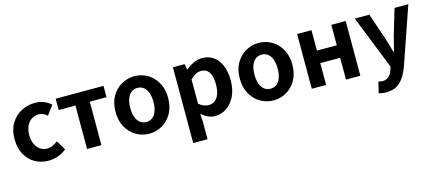

<svg xmlns="http://www.w3.org/2000/svg" viewBox="-57 -1123 4272 1896"><g transform="rotate(-15 2079.0 -175.0)"><path d="M316.8 13.8Q239.7 13.8 178 -21.1Q116.3 -55.9 80.2 -121.7Q44.2 -187.5 44.2 -279.9Q44.2 -372.8 83.8 -438.4Q123.4 -503.9 188.8 -538.7Q254.1 -573.5 329.5 -573.5Q382 -573.5 422.1 -556.2Q462.2 -538.8 492.9 -511.4L423.1 -417.6Q402.6 -435.6 381.9 -444.8Q361.2 -454 338.1 -454Q295.4 -454 262.9 -432.3Q230.3 -410.7 212.4 -371.7Q194.5 -332.7 194.5 -279.9Q194.5 -227.4 212.5 -188.2Q230.5 -148.9 261.7 -127.3Q292.9 -105.8 332.7 -105.8Q363.4 -105.8 391 -118.8Q418.7 -131.9 442 -150.9L500.4 -53.9Q460.4 -18.6 411.8 -2.4Q363.2 13.8 316.8 13.8Z M710.9 0V-444.1H539.8V-559.8H1028.9V-444.1H857.5V0Z M1346.3 13.8Q1276.3 13.8 1214.6 -21.1Q1152.9 -55.9 1115 -121.7Q1077.2 -187.5 1077.2 -279.9Q1077.2 -372.8 1115 -438.4Q1152.9 -503.9 1214.6 -538.7Q1276.3 -573.5 1346.3 -573.5Q1398.7 -573.5 1447.1 -553.9Q1495.4 -534.2 1533 -496.4Q1570.6 -458.5 1592.6 -404.2Q1614.6 -349.8 1614.6 -279.9Q1614.6 -187.5 1576.6 -121.7Q1538.7 -55.9 1477.5 -21.1Q1416.3 13.8 1346.3 13.8ZM1346.3 -105.8Q1384.3 -105.8 1410.9 -127.3Q1437.5 -148.9 1451 -188.2Q1464.5 -227.4 1464.5 -279.9Q1464.5 -332.7 1451 -371.7Q1437.5 -410.7 1410.9 -432.3Q1384.3 -454 1346.3 -454Q1308.2 -454 1281.7 -432.3Q1255.1 -410.7 1241.3 -371.7Q1227.5 -332.7 1227.5 -279.9Q1227.5 -227.4 1241.3 -188.2Q1255.1 -148.9 1281.7 -127.3Q1308.2 -105.8 1346.3 -105.8Z M1738.3 214.9V-559.8H1858L1869.4 -501.9H1872.2Q1907.3 -532.1 1949.5 -552.8Q1991.7 -573.5 2036.8 -573.5Q2105.7 -573.5 2155 -538.1Q2204.4 -502.6 2230.5 -439.1Q2256.6 -375.6 2256.6 -288.9Q2256.6 -192.9 2222.6 -125Q2188.5 -57.1 2134.3 -21.7Q2080.2 13.8 2018.7 13.8Q1982.5 13.8 1947.4 -2.2Q1912.2 -18.1 1880.3 -46.8L1885 44.4V214.9ZM1986.6 -107.4Q2020 -107.4 2047.1 -126.9Q2074.2 -146.4 2089.9 -186.2Q2105.5 -226.1 2105.5 -286.6Q2105.5 -340.3 2093.9 -377.5Q2082.2 -414.6 2058.1 -433.9Q2034.1 -453.2 1994.8 -453.2Q1966.5 -453.2 1940.2 -439Q1914 -424.9 1885 -395.7V-148.7Q1911.7 -125.3 1938 -116.3Q1964.2 -107.4 1986.6 -107.4Z M2616.3 13.8Q2546.3 13.8 2484.6 -21.1Q2422.9 -55.9 2385 -121.7Q2347.2 -187.5 2347.2 -279.9Q2347.2 -372.8 2385 -438.4Q2422.9 -503.9 2484.6 -538.7Q2546.3 -573.5 2616.3 -573.5Q2668.7 -573.5 2717.1 -553.9Q2765.4 -534.2 2803 -496.4Q2840.6 -458.5 2862.6 -404.2Q2884.6 -349.8 2884.6 -279.9Q2884.6 -187.5 2846.6 -121.7Q2808.7 -55.9 2747.5 -21.1Q2686.3 13.8 2616.3 13.8ZM2616.3 -105.8Q2654.3 -105.8 2680.9 -127.3Q2707.5 -148.9 2721 -188.2Q2734.5 -227.4 2734.5 -279.9Q2734.5 -332.7 2721 -371.7Q2707.5 -410.7 2680.9 -432.3Q2654.3 -454 2616.3 -454Q2578.2 -454 2551.7 -432.3Q2525.1 -410.7 2511.3 -371.7Q2497.5 -332.7 2497.5 -279.9Q2497.5 -227.4 2511.3 -188.2Q2525.1 -148.9 2551.7 -127.3Q2578.2 -105.8 2616.3 -105.8Z M3008.3 0V-559.8H3155V-350.9H3358V-559.8H3504.8V0H3358V-222.8H3155V0Z M3711.8 224.5Q3687.1 224.5 3669.2 221.5Q3651.3 218.5 3635.1 213.5L3662 100.9Q3670 102.6 3680.5 105.5Q3690.9 108.4 3701.3 108.4Q3744.3 108.4 3769 84.2Q3793.6 60 3806.2 22.8L3815.8 -10.6L3597.8 -559.8H3746.2L3834.7 -300Q3847.7 -262.1 3859 -222.2Q3870.2 -182.3 3882 -141.9H3887Q3896.1 -181.5 3906.4 -221.4Q3916.7 -261.3 3926.9 -300L4004.3 -559.8H4145.1L3946 17.1Q3922.1 83 3891.3 129.4Q3860.5 175.8 3817.7 200.2Q3775 224.5 3711.8 224.5Z"/></g></svg>

Font: Shanggu Sans SC VF
Style: Regular
Weight: 250
Designer: GuiWonder
Version: Version 1.021